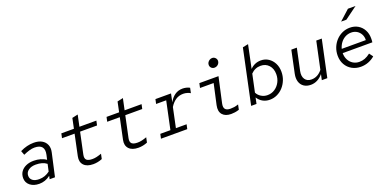

<svg xmlns="http://www.w3.org/2000/svg" viewBox="-9 -1561 4817 2395"><g transform="rotate(-20 2400.0 -363.5)"><path d="M225 10Q150 10 103.5 -27.5Q57 -65 57 -126Q57 -174 81.5 -209.5Q106 -245 150.5 -265Q195 -285 254 -285Q300 -285 342.5 -273Q385 -261 416 -238L430 -299Q445 -367 417 -401.5Q389 -436 319 -436Q287 -436 250.5 -425.5Q214 -415 170 -395L149 -451Q196 -474 240.5 -485Q285 -496 331 -496Q394 -496 436.5 -472Q479 -448 497 -405Q515 -362 502 -305L434 0H363L372 -42Q337 -15 300.5 -2.5Q264 10 225 10ZM126 -131Q126 -91 157 -68Q188 -45 243 -45Q282 -45 316.5 -57Q351 -69 384 -94L405 -189Q377 -211 341.5 -221Q306 -231 261 -231Q201 -231 163.5 -203.5Q126 -176 126 -131Z M941 10Q856 10 816 -33.5Q776 -77 791 -148L850 -428H683L696 -488H863L891 -622L968 -639L936 -488H1161L1148 -428H923L863 -145Q853 -96 875 -75Q897 -54 952 -54Q980 -54 1008.5 -60.5Q1037 -67 1074 -80L1060 -14Q1031 -2 1000.5 4Q970 10 941 10Z M1541 10Q1456 10 1416 -33.5Q1376 -77 1391 -148L1450 -428H1283L1296 -488H1463L1491 -622L1568 -639L1536 -488H1761L1748 -428H1523L1463 -145Q1453 -96 1475 -75Q1497 -54 1552 -54Q1580 -54 1608.5 -60.5Q1637 -67 1674 -80L1660 -14Q1631 -2 1600.5 4Q1570 10 1541 10Z M1841 0 1854 -60H1988L2066 -428H1932L1945 -488H2152L2129 -378Q2159 -434 2203.5 -465Q2248 -496 2307 -496Q2329 -496 2353.5 -490.5Q2378 -485 2400 -473L2386 -406Q2367 -417 2350.5 -422.5Q2334 -428 2319.5 -430Q2305 -432 2292 -432Q2236 -432 2192.5 -403.5Q2149 -375 2116 -321L2061 -60H2203L2190 0Z M2773 -604Q2748 -604 2731.5 -620.5Q2715 -637 2715 -661Q2715 -679 2724.5 -694Q2734 -709 2750 -718.5Q2766 -728 2784 -728Q2808 -728 2825 -711Q2842 -694 2842 -670Q2842 -653 2832.5 -637.5Q2823 -622 2807.5 -613Q2792 -604 2773 -604ZM2771 10Q2694 10 2656.5 -33.5Q2619 -77 2636 -156L2696 -428H2515L2528 -488H2782L2708 -153Q2697 -102 2716.5 -78.5Q2736 -55 2785 -55Q2811 -55 2835 -58.5Q2859 -62 2891 -73L2877 -7Q2846 3 2820 6.5Q2794 10 2771 10Z M3286 8Q3234 8 3193 -15Q3152 -38 3126 -80L3109 0H3038L3191 -722L3265 -737L3201 -431Q3230 -461 3266 -476.5Q3302 -492 3344 -492Q3400 -492 3444 -463Q3488 -434 3513.5 -384.5Q3539 -335 3539 -271Q3539 -214 3519 -163.5Q3499 -113 3464.5 -74.5Q3430 -36 3384 -14Q3338 8 3286 8ZM3139 -139Q3157 -102 3195 -79Q3233 -56 3277 -56Q3331 -56 3374 -84Q3417 -112 3442.5 -159.5Q3468 -207 3468 -265Q3468 -339 3426.5 -384.5Q3385 -430 3318 -430Q3243 -430 3189 -374Z M3830 8Q3776 8 3739 -17Q3702 -42 3688 -87Q3674 -132 3686 -190L3749 -488H3822L3761 -201Q3747 -134 3774.5 -93Q3802 -52 3860 -52Q3943 -52 4003 -127L4080 -488H4153L4049 0H3976L3992 -75Q3958 -34 3917 -13Q3876 8 3830 8Z M4494 10Q4429 10 4377 -19Q4325 -48 4295.5 -100Q4266 -152 4266 -219Q4266 -276 4286 -326Q4306 -376 4342 -414.5Q4378 -453 4425.5 -474.5Q4473 -496 4527 -496Q4587 -496 4633.5 -468.5Q4680 -441 4706.5 -392.5Q4733 -344 4733 -281Q4733 -268 4732.5 -255Q4732 -242 4730 -228H4336Q4336 -177 4357 -137.5Q4378 -98 4414.5 -76Q4451 -54 4497 -54Q4535 -54 4570 -67Q4605 -80 4643 -110L4680 -60Q4644 -28 4596 -9Q4548 10 4494 10ZM4343 -282H4663Q4665 -326 4646.5 -360Q4628 -394 4596 -413.5Q4564 -433 4522 -433Q4479 -433 4442.5 -413.5Q4406 -394 4380.5 -360Q4355 -326 4343 -282ZM4452 -604 4587 -726H4688L4522 -604Z"/></g></svg>

Font: Red Hat Mono
Style: Italic
Weight: 400
Italic angle: -12°
Monospace: yes
Designer: Pentagram, MCKL
Foundry: MCKL
Version: Version 1.030